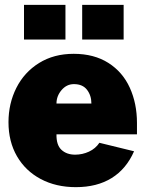

<svg xmlns="http://www.w3.org/2000/svg" viewBox="-20 -762 600 792"><path d="M290 -124Q320 -124 347 -136.5Q374 -149 390 -173L533 -138Q501 -65 440.5 -27.5Q380 10 293 10Q211 10 148 -23.5Q85 -57 50 -117.5Q15 -178 15 -258Q15 -335 47.5 -399.5Q80 -464 141 -502Q202 -540 284 -540Q368 -540 427 -502.5Q486 -465 515.5 -400Q545 -335 545 -255V-208H213Q212 -164 233.5 -144Q255 -124 290 -124ZM357 -335Q357 -368 339 -391.5Q321 -415 285 -415Q255 -415 234 -390.5Q213 -366 213 -335ZM250 -599H79V-742H250ZM490 -599H319V-742H490Z"/></svg>

Font: Morrison Black
Style: Regular
Weight: 900
Designer: Pablo Impallari, Rodrigo Fuenzalida (Modified by Dan O. Williams)
Version: Version 0.03;June 6, 2019;FontCreator 11.5.0.2425 64-bit; tt